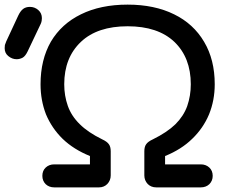

<svg xmlns="http://www.w3.org/2000/svg" viewBox="-111 -811 1012 831"><path d="M124 0Q101.6 0 86.9 -13.7Q72.3 -28.3 72.3 -49.8Q72.3 -72.3 86.9 -85.9Q101.6 -99.6 124 -99.6Q175.8 -99.6 278.3 -99.6Q278.3 -109.4 278.3 -135.7Q208 -164.1 160.2 -210Q113.3 -255.9 87.9 -316.4Q64.5 -377 64.5 -446.3Q64.5 -552.7 109.4 -630.9Q155.3 -708 239.3 -749Q324.2 -791 441.4 -791Q557.6 -791 642.6 -749Q726.6 -708 772.5 -629.9Q818.4 -552.7 818.4 -446.3Q818.4 -377 793.9 -316.4Q768.6 -255.9 720.7 -210Q673.8 -164.1 603.5 -135.7Q603.5 -124 603.5 -99.6Q642.6 -99.6 757.8 -99.6Q780.3 -99.6 794.9 -85.9Q809.6 -72.3 809.6 -49.8Q809.6 -28.3 794.9 -13.7Q780.3 0 757.8 0Q693.4 0 565.4 0Q543 0 528.3 -14.6Q513.7 -30.3 513.7 -51.8Q513.7 -86.9 513.7 -156.2Q513.7 -175.8 521.5 -186.5Q529.3 -198.2 550.8 -208Q612.3 -238.3 648.4 -273.4Q683.6 -308.6 699.2 -351.6Q714.8 -396.5 714.8 -446.3Q714.8 -561.5 643.6 -629.9Q572.3 -697.3 441.4 -697.3Q310.5 -697.3 239.3 -629.9Q167 -561.5 167 -446.3Q167 -396.5 182.6 -352.5Q198.2 -308.6 234.4 -273.4Q269.5 -238.3 331.1 -208Q352.5 -198.2 360.4 -186.5Q368.2 -175.8 368.2 -156.2Q368.2 -121.1 368.2 -51.8Q368.2 -30.3 353.5 -14.6Q338.9 0 317.4 0Q252.9 0 124 0ZM-39.1 -554.7Q-58.6 -554.7 -75.2 -568.4Q-90.8 -581.1 -90.8 -602.5Q-90.8 -610.4 -89.8 -616.2Q-87.9 -622.1 -84 -631.8Q-66.4 -668.9 -32.2 -743.2Q-22.5 -763.7 -10.7 -772.5Q1 -781.2 18.6 -781.2Q39.1 -781.2 54.7 -767.6Q70.3 -753.9 70.3 -732.4Q70.3 -726.6 69.3 -720.7Q68.4 -714.8 65.4 -708Q45.9 -668 8.8 -588.9Q-1 -568.4 -12.7 -561.5Q-25.4 -554.7 -39.1 -554.7Z"/></svg>

Font: Abed
Style: Bold
Weight: 700
Designer: Johan Aakerlund
Version: Version 3.105